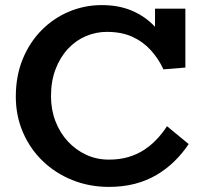

<svg xmlns="http://www.w3.org/2000/svg" viewBox="-20 -720 800 753"><path d="M407 13Q331 13 264.5 -13.5Q198 -40 148 -88Q98 -136 70 -201Q42 -266 42 -341Q42 -422 69 -488Q96 -554 143 -601.5Q190 -649 251 -674.5Q312 -700 379 -700Q446 -700 497.5 -678Q549 -656 586.5 -616.5Q624 -577 647 -525L588 -543V-686H707V-455L621 -448Q602 -489 572 -522.5Q542 -556 499.5 -575.5Q457 -595 399 -595Q357 -595 317.5 -578.5Q278 -562 247 -529Q216 -496 198 -449Q180 -402 180 -343Q180 -290 197.5 -244.5Q215 -199 246 -165.5Q277 -132 318 -113Q359 -94 407 -94Q449 -94 483 -104Q517 -114 544 -131.5Q571 -149 593.5 -172.5Q616 -196 635 -225L720 -155Q696 -119 664.5 -88Q633 -57 594 -34Q555 -11 508.5 1Q462 13 407 13Z"/></svg>

Font: BioRhyme
Style: Bold
Weight: 700
Designer: Aoife Mooney
Foundry: Aoife Mooney Type
Version: Version 1.600;gftools[0.9.33]